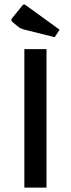

<svg xmlns="http://www.w3.org/2000/svg" viewBox="-20 -847 320 867"><path d="M31 0ZM190 -625V0H90V-625ZM87 -714Q73 -718 65 -724L38 -746Q31 -752 31 -757Q31 -761 38 -769L81 -822Q85 -827 89 -827Q92 -827 97 -823L249 -713L227 -679Z"/></svg>

Font: Changa
Style: Regular
Weight: 400
Designer: Eduardo Rodriguez Tunni
Foundry: Eduardo Rodriguez Tunni
Version: Version 2.002; ttfautohint (v1.5.10-5e6f)